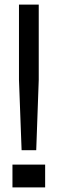

<svg xmlns="http://www.w3.org/2000/svg" viewBox="-20 -820 275 840"><path d="M74.5 -163 63 -471V-800H149.5V-470.5L138.5 -163ZM34.5 0V-100H177.5V0Z"/></svg>

Font: Big Shoulders
Style: Regular
Weight: 400
Designer: Patric King
Foundry: XO Type Co
Version: Version 2.002